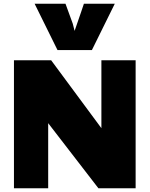

<svg xmlns="http://www.w3.org/2000/svg" viewBox="-20 -1012 804 1032"><path d="M55 0V-688H255L525 -323V-688H709V0H509L239 -350V0ZM289 -743 166 -992H332L371 -885L381 -846Q387 -864 396.5 -891Q406 -918 415.5 -946Q425 -974 431 -992H597L474 -743Z"/></svg>

Font: Paytone One
Style: Regular
Weight: 400
Designer: Vernon Adams
Foundry: Vernon Adams
Version: Version 1.002; ttfautohint (v1.8.4.7-5d5b);gftools[0.9.23]